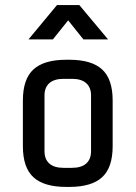

<svg xmlns="http://www.w3.org/2000/svg" viewBox="-20 -735 533 755"><path d="M308 -580 248 -655 188 -580H92L204 -715H292L405 -580ZM253 0H240Q153 0 111.5 -38Q70 -76 70 -160V-340Q70 -424 111.5 -462Q153 -500 240 -500H253Q340 -500 381.5 -462Q423 -424 423 -340V-160Q423 -76 381.5 -38Q340 0 253 0ZM263 -425H230Q193 -425 174 -408Q155 -391 155 -360V-140Q155 -109 174 -92Q193 -75 230 -75H263Q300 -75 319 -92Q338 -109 338 -140V-360Q338 -391 319 -408Q300 -425 263 -425Z"/></svg>

Font: Share Tech
Style: Regular
Weight: 400
Designer: Ralph du Carrois
Foundry: Carrois Type Design
Version: Version 1.100